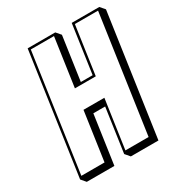

<svg xmlns="http://www.w3.org/2000/svg" viewBox="-197 -963 1065 1133"><g transform="rotate(-30 336.0 -396.5)"><path d="M300.4 -299.2 380.8 -299.2 337.7 0 364.9 31.8H552.9L671.8 -793.2L644.6 -825H456.6L409.2 -496H328.8L371.6 -793.2L344.4 -825H156.4L37.5 0L64.7 31.8H252.7ZM260.3 -346 212.6 -15H54.6L169.2 -810H327.2L279.8 -481L422 -481L469.4 -810H627.4L512.8 -15H354.8L402.6 -346Z"/></g></svg>

Font: Blink
Style: 3DObl
Weight: 400
Designer: Mew Too
Foundry: Cannot Into Space Fonts
Version: Version 001.000